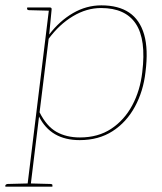

<svg xmlns="http://www.w3.org/2000/svg" viewBox="-41 -518 605 718"><path d="M61 180 143 -490H146Q153 -490 152 -482L143 -389Q182 -440 232 -469Q282 -498 338 -498Q402 -498 442 -471Q482 -444 498 -389Q514 -334 503 -248Q495 -177 463.5 -119Q432 -61 380 -27.5Q328 6 257 6Q203 6 165 -16Q127 -38 105 -82L73 180ZM258 -4Q326 -4 375 -36.5Q424 -69 453.5 -124Q483 -179 491 -248Q506 -370 467 -429Q428 -488 337 -488Q283 -488 232 -457.5Q181 -427 141 -373L107 -98Q133 -46 170 -25Q207 -4 258 -4ZM146 -490 144 -478 67 -480Q65 -480 62.5 -481.5Q60 -483 60 -485L61 -490ZM-21 180V175Q-20 173 -17.5 171.5Q-15 170 -13 170L64 168V180ZM70 180 72 168 149 170Q151 170 153.5 171.5Q156 173 155 175V180Z"/></svg>

Font: Aleo Thin
Style: Italic
Weight: 250
Italic angle: -7°
Designer: Alessio Laiso
Foundry: Alessio Laiso
Version: Version 2.001;gftools[0.9.29]